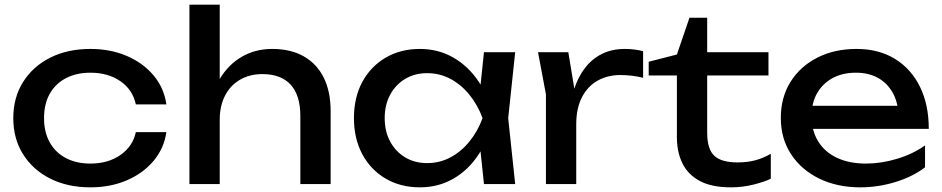

<svg xmlns="http://www.w3.org/2000/svg" viewBox="-20 -790 4044 824"><path d="M694 -223Q684 -153 639 -99.5Q594 -46 524 -16Q454 14 368 14Q270 14 195.5 -23.5Q121 -61 79 -128Q37 -195 37 -283Q37 -371 79 -438Q121 -505 195.5 -542.5Q270 -580 368 -580Q454 -580 524 -550Q594 -520 639 -466.5Q684 -413 694 -342H563Q549 -406 496 -442Q443 -478 368 -478Q308 -478 263 -454.5Q218 -431 193.5 -387.5Q169 -344 169 -283Q169 -223 193.5 -179Q218 -135 263 -111.5Q308 -88 368 -88Q444 -88 497 -125Q550 -162 563 -223Z M793 -770H923V0H793ZM1148 -580Q1228 -580 1284 -548Q1340 -516 1369.5 -456.5Q1399 -397 1399 -313V0H1269V-292Q1269 -381 1227.5 -426.5Q1186 -472 1106 -472Q1051 -472 1009.5 -447.5Q968 -423 945.5 -379Q923 -335 923 -276L877 -301Q886 -389 923 -451Q960 -513 1018 -546.5Q1076 -580 1148 -580Z M2057 0 2035 -210 2061 -283 2035 -355 2057 -566H2191L2161 -283L2191 0ZM2097 -283Q2078 -194 2034 -127Q1990 -60 1925.5 -23Q1861 14 1782 14Q1699 14 1635 -23.5Q1571 -61 1535 -128Q1499 -195 1499 -283Q1499 -372 1535 -438.5Q1571 -505 1635 -542.5Q1699 -580 1782 -580Q1861 -580 1925.5 -543Q1990 -506 2034.5 -439.5Q2079 -373 2097 -283ZM1631 -283Q1631 -226 1654.5 -182.5Q1678 -139 1719 -114.5Q1760 -90 1813 -90Q1867 -90 1913 -114.5Q1959 -139 1994.5 -182.5Q2030 -226 2051 -283Q2030 -340 1994.5 -383.5Q1959 -427 1913 -451.5Q1867 -476 1813 -476Q1760 -476 1719 -451.5Q1678 -427 1654.5 -383.5Q1631 -340 1631 -283Z M2289 -566H2419L2453 -360V0H2323V-385ZM2740 -570V-456Q2718 -462 2692 -465Q2666 -468 2643 -468Q2588 -468 2545 -444Q2502 -420 2477.5 -372.5Q2453 -325 2453 -256L2423 -293Q2427 -353 2443.5 -405.5Q2460 -458 2489.5 -497Q2519 -536 2562 -558Q2605 -580 2662 -580Q2682 -580 2703 -577.5Q2724 -575 2740 -570Z M2764 -466V-525L2885 -556L2939 -714H3015V-566H3278V-466H3015V-221Q3015 -150 3045.5 -121.5Q3076 -93 3145 -93Q3189 -93 3223 -102.5Q3257 -112 3288 -130V-23Q3262 -10 3214.5 2Q3167 14 3117 14Q3034 14 2983 -13.5Q2932 -41 2908.5 -89.5Q2885 -138 2885 -201V-466Z M3672 14Q3573 14 3496 -23.5Q3419 -61 3375 -128Q3331 -195 3331 -284Q3331 -372 3372.5 -438.5Q3414 -505 3487.5 -542.5Q3561 -580 3656 -580Q3751 -580 3820.5 -537.5Q3890 -495 3928 -418Q3966 -341 3966 -237H3433V-336H3901L3836 -299Q3833 -355 3809.5 -395Q3786 -435 3746.5 -456.5Q3707 -478 3653 -478Q3596 -478 3553.5 -455Q3511 -432 3487 -390.5Q3463 -349 3463 -292Q3463 -229 3491.5 -183Q3520 -137 3572.5 -112.5Q3625 -88 3697 -88Q3762 -88 3830 -108.5Q3898 -129 3950 -166V-72Q3898 -32 3823.5 -9Q3749 14 3672 14Z"/></svg>

Font: Unbounded
Style: Regular
Weight: 400
Designer: Luke Prowse, Jean-Baptiste Morizot, Fátima Lázaro, Florian Runge
Foundry: NaN
Version: Version 1.701;gftools[0.9.28.dev5+ged2979d]